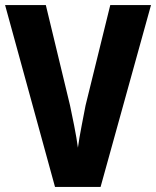

<svg xmlns="http://www.w3.org/2000/svg" viewBox="-20 -734 613 754"><path d="M573 -714H413L316 -320C310 -287 291 -196 286 -154C281 -196 262 -288 255 -320L160 -714H0L196 0H375Z"/></svg>

Font: Noto Sans Gujarati Condensed ExtraBold
Style: Regular
Weight: 800
Width: 3
Designer: Jelle Bosma - Monotype Design Team, Universal Thirst
Foundry: Monotype Imaging Inc.
Version: Version 2.106